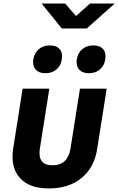

<svg xmlns="http://www.w3.org/2000/svg" viewBox="-20 -1048 664 1078"><path d="M254 10Q143 10 90.5 -50Q38 -110 54 -214L107 -550H257L204 -215Q189 -120 275 -120Q361 -120 376 -215L429 -550H579L526 -214Q510 -108 438.5 -49Q367 10 254 10ZM479 -637Q442 -637 424 -658Q406 -679 411 -715Q417 -751 442 -772Q467 -793 504 -793Q541 -793 559 -772Q577 -751 571 -715Q566 -679 541 -658Q516 -637 479 -637ZM235 -637Q198 -637 180 -658Q162 -679 167 -715Q173 -751 198 -772Q223 -793 260 -793Q297 -793 315 -772Q333 -751 327 -715Q322 -679 297 -658Q272 -637 235 -637ZM327 -888 214 -1028H346L407 -958L485 -1028H624L467 -888Z"/></svg>

Font: JetBrains Mono ExtraBold
Style: Italic
Weight: 800
Italic angle: -9°
Monospace: yes
Designer: Philipp Nurullin, Konstantin Bulenkov
Foundry: JetBrains
Version: Version 2.305; ttfautohint (v1.8.4.7-5d5b)